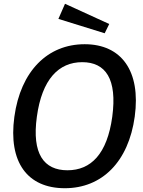

<svg xmlns="http://www.w3.org/2000/svg" viewBox="-20 -986 759 1016"><path d="M323 10C519 10 660 -129 693 -369C726 -611 622 -752 428 -752C232 -752 89 -610 56 -368C23 -128 125 10 323 10ZM289 -886 534 -810 558 -859 324 -966ZM337 -85C212 -85 148 -172 175 -368C202 -567 291 -657 415 -657C539 -657 601 -568 574 -368C547 -171 461 -85 337 -85Z"/></svg>

Font: Cheyenne Sans Medium
Style: Italic
Weight: 500
Italic angle: -8.13011°
Designer: The Public Sans project authors (U.S. Web Design System), Libre Franklin designed by Pablo Impallari and Rodrigo Fuenzal
Foundry: The Cheyenne Sans Project Authors
Version: Version 2.007